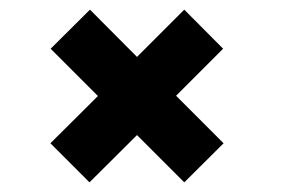

<svg xmlns="http://www.w3.org/2000/svg" viewBox="-20 -504 590 398"><path d="M165.5 -126 84.5 -207 183 -305 85 -403 166.5 -484 264 -386 362 -484 442.5 -403 345 -305.5 443.5 -207 362 -126 264 -224Z"/></svg>

Font: Trispace SemiCondensed SemiBold
Style: Regular
Weight: 600
Width: 4
Designer: Tyler Finck
Foundry: Etcetera Type Company
Version: Version 1.210; ttfautohint (v1.8.3)